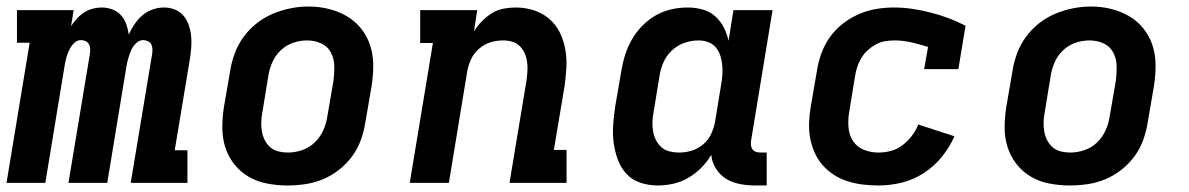

<svg xmlns="http://www.w3.org/2000/svg" viewBox="-26 -561 3646 589"><path d="M-6 0 65 -430H26V-530H200L192 -481Q200 -493 210 -504Q220 -515 232.5 -523Q245 -531 259 -534.5Q273 -538 286 -538Q303 -538 319 -532Q335 -526 345.5 -514Q356 -502 361.5 -486.5Q367 -471 369 -455Q376 -471 386.5 -486.5Q397 -502 411 -514Q425 -526 442.5 -532Q460 -538 477 -538Q495 -538 511 -531.5Q527 -525 537.5 -512Q548 -499 553.5 -482.5Q559 -466 560.5 -448.5Q562 -431 560.5 -413Q559 -395 556 -377L510 -100H549V0H375L441 -397Q442 -405 441.5 -412.5Q441 -420 437.5 -426Q434 -432 427 -435Q420 -438 413 -438Q401 -438 391 -428Q381 -418 376 -406Q371 -394 367.5 -382Q364 -370 362 -358L303 0H184L250 -397Q251 -405 250.5 -412.5Q250 -420 246.5 -426Q243 -432 236.5 -435Q230 -438 222 -438Q210 -438 200.5 -428Q191 -418 185.5 -406Q180 -394 177 -382Q174 -370 172 -358L113 0Z M855 8Q824 8 793 2Q762 -4 736.5 -19Q711 -34 692.5 -57.5Q674 -81 665 -109.5Q656 -138 656 -169.5Q656 -201 661 -233L680 -343Q684 -370 694 -397Q704 -424 721 -447.5Q738 -471 761.5 -489.5Q785 -508 811.5 -519Q838 -530 865.5 -535.5Q893 -541 921 -541Q953 -541 983 -533.5Q1013 -526 1038.5 -511Q1064 -496 1082.5 -472.5Q1101 -449 1110 -420.5Q1119 -392 1119 -360.5Q1119 -329 1114 -297L1095 -187Q1091 -160 1081.5 -133Q1072 -106 1055 -82.5Q1038 -59 1014.5 -40.5Q991 -22 964.5 -11Q938 0 910 4Q882 8 855 8ZM857 -93Q879 -93 901 -100.5Q923 -108 939.5 -124Q956 -140 965.5 -161Q975 -182 978 -203L997 -313Q1000 -336 999.5 -358.5Q999 -381 989 -400Q979 -419 959 -428Q939 -437 916 -437Q894 -437 872.5 -429.5Q851 -422 834.5 -406Q818 -390 809 -369Q800 -348 797 -327L779 -217Q776 -202 775.5 -187Q775 -172 777.5 -157.5Q780 -143 786.5 -130.5Q793 -118 803.5 -109Q814 -100 828 -96.5Q842 -93 857 -93Z M1231 0 1302 -429H1263V-530H1438L1428 -465Q1438 -481 1452 -495.5Q1466 -510 1483 -520.5Q1500 -531 1519 -534.5Q1538 -538 1556 -538Q1585 -538 1611.5 -529.5Q1638 -521 1658.5 -503.5Q1679 -486 1691 -462Q1703 -438 1708 -410.5Q1713 -383 1711.5 -354.5Q1710 -326 1706 -297L1673 -101H1712V0H1537L1589 -313Q1591 -328 1592 -342.5Q1593 -357 1591 -371Q1589 -385 1583.5 -397.5Q1578 -410 1568.5 -419.5Q1559 -429 1545.5 -433Q1532 -437 1517 -437Q1497 -437 1478 -431Q1459 -425 1443 -411Q1427 -397 1418.5 -378Q1410 -359 1407 -340L1351 0Z M1992 8Q1964 8 1938.5 -0.5Q1913 -9 1895.5 -28Q1878 -47 1869 -72Q1860 -97 1856.5 -123.5Q1853 -150 1855 -177.5Q1857 -205 1861 -233L1880 -343Q1884 -368 1891.5 -392Q1899 -416 1912 -439Q1925 -462 1944 -481.5Q1963 -501 1986 -514Q2009 -527 2034 -532.5Q2059 -538 2084 -538Q2107 -538 2129 -532Q2151 -526 2167.5 -511.5Q2184 -497 2194 -477.5Q2204 -458 2209 -436L2224 -530H2344L2278 -129Q2277 -121 2278 -114Q2279 -107 2283 -102Q2287 -97 2293.5 -95Q2300 -93 2308 -93H2326V8H2291Q2267 8 2243.5 3.5Q2220 -1 2201.5 -12.5Q2183 -24 2170.5 -43.5Q2158 -63 2156 -86Q2143 -64 2125 -46Q2107 -28 2085.5 -15.5Q2064 -3 2040 2.5Q2016 8 1992 8ZM2057 -93Q2077 -93 2096.5 -99Q2116 -105 2132 -119Q2148 -133 2156.5 -152Q2165 -171 2168 -190L2186 -300Q2189 -316 2190 -331.5Q2191 -347 2189.5 -362Q2188 -377 2183.5 -391Q2179 -405 2169.5 -416Q2160 -427 2146 -432Q2132 -437 2117 -437Q2095 -437 2073.5 -429.5Q2052 -422 2035 -406Q2018 -390 2009 -369Q2000 -348 1997 -327L1979 -217Q1976 -202 1975.5 -187Q1975 -172 1977.5 -158Q1980 -144 1986.5 -131Q1993 -118 2003.5 -109Q2014 -100 2028 -96.5Q2042 -93 2057 -93Z M2669 8Q2644 8 2620 5Q2596 2 2574 -5Q2552 -12 2532.5 -24.5Q2513 -37 2498 -54Q2483 -71 2473.5 -92Q2464 -113 2459.5 -136.5Q2455 -160 2456 -184.5Q2457 -209 2461 -233L2480 -343Q2484 -370 2493.5 -396.5Q2503 -423 2519.5 -446.5Q2536 -470 2559 -488Q2582 -506 2608.5 -517.5Q2635 -529 2662 -533.5Q2689 -538 2716 -538Q2746 -538 2775 -533.5Q2804 -529 2831 -522Q2858 -515 2884.5 -505Q2911 -495 2936 -482L2914 -349H2809L2821 -417Q2796 -425 2770 -431Q2744 -437 2718 -437Q2703 -437 2688.5 -434.5Q2674 -432 2660.5 -424.5Q2647 -417 2635.5 -406.5Q2624 -396 2616 -382.5Q2608 -369 2603.5 -355Q2599 -341 2597 -327L2579 -217Q2575 -193 2577 -169.5Q2579 -146 2591 -128Q2603 -110 2624 -101.5Q2645 -93 2669 -93Q2688 -93 2707 -98Q2726 -103 2742.5 -115.5Q2759 -128 2771.5 -144.5Q2784 -161 2791 -179L2902 -143Q2887 -109 2863 -79.5Q2839 -50 2807 -29.5Q2775 -9 2739.5 -0.5Q2704 8 2669 8Z M3255 8Q3224 8 3193 2Q3162 -4 3136.5 -19Q3111 -34 3092.5 -57.5Q3074 -81 3065 -109.5Q3056 -138 3056 -169.5Q3056 -201 3061 -233L3080 -343Q3084 -370 3094 -397Q3104 -424 3121 -447.5Q3138 -471 3161.5 -489.5Q3185 -508 3211.5 -519Q3238 -530 3265.5 -535.5Q3293 -541 3321 -541Q3353 -541 3383 -533.5Q3413 -526 3438.5 -511Q3464 -496 3482.5 -472.5Q3501 -449 3510 -420.5Q3519 -392 3519 -360.5Q3519 -329 3514 -297L3495 -187Q3491 -160 3481.5 -133Q3472 -106 3455 -82.5Q3438 -59 3414.5 -40.5Q3391 -22 3364.5 -11Q3338 0 3310 4Q3282 8 3255 8ZM3257 -93Q3279 -93 3301 -100.5Q3323 -108 3339.5 -124Q3356 -140 3365.5 -161Q3375 -182 3378 -203L3397 -313Q3400 -336 3399.5 -358.5Q3399 -381 3389 -400Q3379 -419 3359 -428Q3339 -437 3316 -437Q3294 -437 3272.5 -429.5Q3251 -422 3234.5 -406Q3218 -390 3209 -369Q3200 -348 3197 -327L3179 -217Q3176 -202 3175.5 -187Q3175 -172 3177.5 -157.5Q3180 -143 3186.5 -130.5Q3193 -118 3203.5 -109Q3214 -100 3228 -96.5Q3242 -93 3257 -93Z"/></svg>

Font: Iosevka Curly Slab Extended
Style: Bold Italic
Weight: 700
Width: 7
Italic angle: -9°
Monospace: yes
Designer: Belleve Invis
Foundry: Belleve Invis
Version: Version 11.0.0; ttfautohint (v1.8.3)